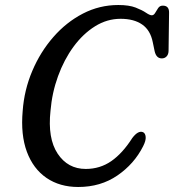

<svg xmlns="http://www.w3.org/2000/svg" viewBox="-20 -733 695 766"><path d="M551 -205.5Q560 -201 561.2 -186.5Q562.5 -172 551 -149.5Q515.5 -79 448.5 -33Q381.5 13 292 13Q218.5 13 165.5 -23.2Q112.5 -59.5 87.2 -127.5Q62 -195.5 70.5 -290.5Q76.5 -374 108.8 -450Q141 -526 192.8 -585.2Q244.5 -644.5 310.8 -678.8Q377 -713 452 -713Q495 -713 521.2 -702.8Q547.5 -692.5 562.5 -682.2Q577.5 -672 585.5 -672Q593.5 -672 599 -681.5Q604.5 -691 611 -700.8Q617.5 -710.5 629.5 -710.5Q655 -710.5 654.5 -682.5L652.5 -529.5Q652 -515.5 644.5 -507.8Q637 -500 625.5 -500Q603.5 -500 597 -528.5L589.5 -564.5Q580 -612.5 547.2 -635.2Q514.5 -658 461 -658Q407 -658 359 -628Q311 -598 273.2 -546.5Q235.5 -495 211.5 -429Q187.5 -363 181.5 -291Q169.5 -181 210 -120Q250.5 -59 322 -59Q379 -59 424 -90.2Q469 -121.5 507.5 -182Q531.5 -214 551 -205.5Z"/></svg>

Font: Fraunces 144pt SuperSoft
Style: Italic
Weight: 400
Italic angle: -16°
Version: Version 1.000;[b76b70a41]